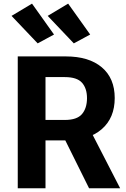

<svg xmlns="http://www.w3.org/2000/svg" viewBox="-20 -1015 680 1035"><path d="M75.7 0V-710.9H334.7Q459.2 -710.9 528.8 -652.1Q598.4 -593.3 598.4 -486.6Q598.4 -379.2 528.4 -318.6Q458.5 -258.1 334.5 -258.1H225.3V0ZM225.3 -368.4H329.6Q395 -368.4 421.9 -400Q448.7 -431.6 449 -485.4Q449 -538.6 422 -569Q395 -599.4 329.6 -599.4H225.3ZM460.2 0 297.4 -327.9 455.3 -335 627.7 0ZM183.1 -781.2 42.2 -929.4 152.6 -995.4 271.2 -828.9ZM377.9 -781.2 237.1 -929.4 347.4 -995.4 466.1 -828.9Z"/></svg>

Font: RobotoFlex
Style: Regular
Weight: 400
Designer: Berlow after Robertson
Foundry: Google
Version: Version 2.136